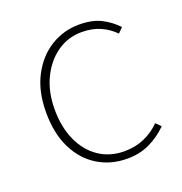

<svg xmlns="http://www.w3.org/2000/svg" viewBox="-98 -577 642 676"><g transform="rotate(-20 223.0 -239.0)"><path d="M268 12Q207 12 158.5 -17.5Q110 -47 82 -103Q54 -159 54 -238Q54 -318 84 -374.5Q114 -431 162.5 -460.5Q211 -490 268 -490Q318 -490 351 -473Q384 -456 408 -430L390 -412Q368 -435 337.5 -448.5Q307 -462 268 -462Q217 -462 176 -433.5Q135 -405 110.5 -354.5Q86 -304 86 -238Q86 -172 108.5 -122Q131 -72 172 -44Q213 -16 268 -16Q309 -16 343.5 -31.5Q378 -47 402 -72L420 -54Q390 -24 352.5 -6Q315 12 268 12Z"/></g></svg>

Font: SourceSans3VF
Style: Regular
Weight: 200
Designer: Paul D. Hunt
Foundry: Adobe
Version: Version 3.052;hotconv 1.1.0;makeotfexe 2.6.0